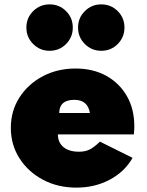

<svg xmlns="http://www.w3.org/2000/svg" viewBox="-20 -841 672 877"><path d="M329 16Q413 16 481.2 -20.2Q549.5 -56.5 585.5 -120L436.5 -194Q409.5 -168 389.2 -158Q369 -148 341 -148Q295.5 -148 270 -169Q244.5 -190 244.5 -227H591.5Q593 -246.5 593.2 -252.2Q593.5 -258 593.5 -264.5Q593.5 -343 559.5 -402.2Q525.5 -461.5 465.2 -494.8Q405 -528 325 -528Q241.5 -528 174.5 -492.2Q107.5 -456.5 68.5 -395.2Q29.5 -334 29.5 -257Q29.5 -179.5 69 -117.8Q108.5 -56 176.2 -20Q244 16 329 16ZM250.5 -325Q251.5 -385 319.5 -385Q381 -385 390.5 -325ZM442.5 -609Q487 -609 517.8 -640Q548.5 -671 548.5 -715Q548.5 -759.5 517.8 -790.2Q487 -821 442.5 -821Q398.5 -821 367.5 -790.2Q336.5 -759.5 336.5 -715Q336.5 -671 367.5 -640Q398.5 -609 442.5 -609ZM206.5 -609Q251 -609 281.8 -640Q312.5 -671 312.5 -715Q312.5 -759.5 281.8 -790.2Q251 -821 206.5 -821Q162.5 -821 131.5 -790.2Q100.5 -759.5 100.5 -715Q100.5 -671 131.5 -640Q162.5 -609 206.5 -609Z"/></svg>

Font: Spartan Black
Style: Regular
Weight: 900
Designer: Matt Bailey, Mirko Velimirovic
Foundry: Matt Bailey
Version: Version 1.003; ttfautohint (v1.8.3)